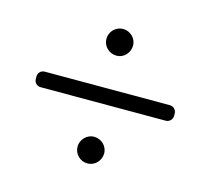

<svg xmlns="http://www.w3.org/2000/svg" viewBox="-74 -657 679 621"><g transform="rotate(15 266.0 -346.0)"><path d="M498 -342V-350C498 -362 488 -372 476 -372H57C44 -372 35 -362 35 -350V-342C35 -330 44 -320 57 -320H476C488 -320 498 -330 498 -342ZM267 -482C294 -482 311 -505 311 -527C311 -552 290 -571 267 -571C240 -571 222 -549 222 -527C222 -501 243 -482 267 -482ZM266 -121C294 -121 311 -144 311 -166C311 -191 290 -210 266 -210C240 -210 222 -187 222 -166C222 -140 243 -121 266 -121Z"/></g></svg>

Font: DIN Rundschrift
Style: Eng
Weight: 400
Width: 3
Version: Version 1.027